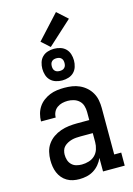

<svg xmlns="http://www.w3.org/2000/svg" viewBox="-144 -1056 789 1137"><g transform="rotate(-15 250.0 -488.0)"><path d="M197 8Q177 8 158 4Q139 0 122 -10Q105 -20 92.5 -35Q80 -50 72.5 -68Q65 -86 62 -105.5Q59 -125 59 -145Q59 -170 65 -195.5Q71 -221 86 -242Q101 -263 122 -277.5Q143 -292 167.5 -300.5Q192 -309 217.5 -312Q243 -315 268 -315H343V-365Q343 -384 337.5 -402.5Q332 -421 318 -434Q304 -447 285.5 -452.5Q267 -458 249 -458Q231 -458 214.5 -454Q198 -450 184 -440Q170 -430 162.5 -414.5Q155 -399 155 -381Q155 -381 155 -381Q155 -381 155 -381H65Q65 -381 65 -381.5Q65 -382 65 -382Q65 -404 71 -426.5Q77 -449 89.5 -468Q102 -487 120.5 -501Q139 -515 160 -523.5Q181 -532 203.5 -535Q226 -538 249 -538Q273 -538 296.5 -534.5Q320 -531 342 -521Q364 -511 382 -495Q400 -479 412 -458Q424 -437 428.5 -413Q433 -389 433 -365V-80H476V0H343V-83Q334 -62 319 -44Q304 -26 284.5 -14Q265 -2 242.5 3Q220 8 197 8ZM233 -72Q255 -72 276.5 -78.5Q298 -85 313.5 -100Q329 -115 336 -136.5Q343 -158 343 -180V-235H268Q255 -235 241 -234Q227 -233 214 -229.5Q201 -226 188.5 -219.5Q176 -213 166.5 -203.5Q157 -194 153 -180.5Q149 -167 149 -154Q149 -137 154 -121Q159 -105 171 -93Q183 -81 199.5 -76.5Q216 -72 233 -72ZM250 -583Q230 -583 211 -589Q192 -595 178.5 -608.5Q165 -622 159 -641Q153 -660 153 -680Q153 -700 159 -719Q165 -738 178.5 -751.5Q192 -765 211 -771Q230 -777 250 -777Q270 -777 289 -771Q308 -765 321.5 -751.5Q335 -738 341 -719Q347 -700 347 -680Q347 -660 341 -641Q335 -622 321.5 -608.5Q308 -595 289 -589Q270 -583 250 -583ZM250 -641Q258 -641 265.5 -643Q273 -645 279 -651Q285 -657 287 -664.5Q289 -672 289 -680Q289 -688 287 -695.5Q285 -703 279 -709Q273 -715 265.5 -717Q258 -719 250 -719Q242 -719 234.5 -717Q227 -715 221 -709Q215 -703 213 -695.5Q211 -688 211 -680Q211 -672 213 -664.5Q215 -657 221 -651Q227 -645 234.5 -643Q242 -641 250 -641ZM235 -792 184 -838 318 -984 382 -926Z"/></g></svg>

Font: Iosevka Slab Medium
Style: Regular
Weight: 500
Monospace: yes
Designer: Belleve Invis
Foundry: Belleve Invis
Version: Version 11.1.1; ttfautohint (v1.8.3)